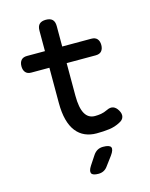

<svg xmlns="http://www.w3.org/2000/svg" viewBox="-137 -791 873 1117"><g transform="rotate(-15 300.0 -232.5)"><path d="M477 -530Q501 -530 512.5 -516.5Q524 -503 524 -480Q524 -457 512.5 -443.5Q501 -430 477 -430H302V-234Q302 -161 322 -125.5Q342 -90 382 -90Q401 -90 419 -93Q437 -96 458 -106Q480 -117 497 -111Q514 -105 526 -84Q539 -62 534 -44Q529 -26 508 -16Q477 1 441.5 5.5Q406 10 365 10Q327 10 296 -3.5Q265 -17 243 -45Q221 -73 209.5 -116Q198 -159 198 -218V-430H89Q66 -430 54.5 -443.5Q43 -457 43 -480Q43 -503 54.5 -516.5Q66 -530 90 -530H198V-653Q198 -680 211 -692.5Q224 -705 250 -705Q276 -705 289 -692.5Q302 -680 302 -653V-530ZM284 183 321 127Q332 111 346.5 103Q361 95 380 95Q419 95 426.5 110Q434 125 411 157L370 212Q360 226 346 233Q332 240 315 240Q280 240 273 225.5Q266 211 284 183Z"/></g></svg>

Font: Maple Mono NL Medium
Style: Regular
Weight: 500
Monospace: yes
Designer: subframe7536
Version: Version 7.000